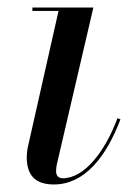

<svg xmlns="http://www.w3.org/2000/svg" viewBox="-20 -480 366 510"><path d="M300 -163 292 -166C258.5 -76 203.5 -6.5 147 -6.5C134 -6.5 129 -14.5 129 -25.5C129 -30.5 129.5 -37.5 131 -43.5L228 -460H66V-451H135.5L53 -85C52 -79 51 -68 51 -63C51 -13 75 10 123 10C204.5 10 262 -63 300 -163Z"/></svg>

Font: Bodoni* 24pt
Style: Italic
Weight: 400
Italic angle: -13°
Version: Version 2.3